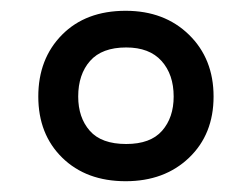

<svg xmlns="http://www.w3.org/2000/svg" viewBox="-20 -744 467 356"><path d="M213 -408Q140 -408 95.5 -451.5Q51 -495 51 -565Q51 -635 95 -679.5Q139 -724 213 -724Q285 -724 330.5 -679.5Q376 -635 376 -565Q376 -495 330.5 -451.5Q285 -408 213 -408ZM214 -477Q259 -477 280.5 -501.5Q302 -526 302 -565Q302 -606 279.5 -631Q257 -656 214 -656Q169 -656 147 -631Q125 -606 125 -565Q125 -526 146.5 -501.5Q168 -477 214 -477Z"/></svg>

Font: Noto Sans Meetei Mayek Medium
Style: Regular
Weight: 500
Designer: Monotype Design Team and Neelakash Kshetrimayum
Foundry: Monotype Imaging Inc.
Version: Version 2.002; ttfautohint (v1.8.4.7-5d5b)